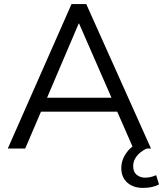

<svg xmlns="http://www.w3.org/2000/svg" viewBox="-20 -725 796 937"><path d="M18 0 329 -705H401L717 0H631L543 -201L580 -180H149L189 -201L103 0ZM364 -610 202 -230 178 -248H550L532 -230L366 -610ZM678 192Q630 192 601 166Q572 140 572 95Q572 55 598 19.5Q624 -16 668 -36L697 0Q681 6 665.5 18.5Q650 31 640 48Q630 65 630 86Q630 114 647 128Q664 142 688 142Q702 142 715 139Q728 136 742 130L756 175Q742 183 722 187.5Q702 192 678 192Z"/></svg>

Font: Mulish ExtraLight
Style: Regular
Weight: 400
Version: Version 3.603